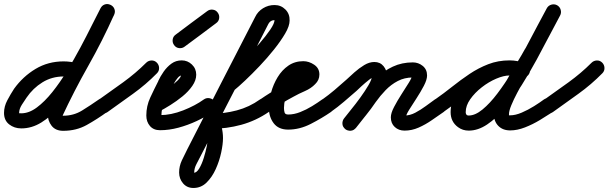

<svg xmlns="http://www.w3.org/2000/svg" viewBox="-49 -602 3024 954"><path d="M339 -287Q354 -283 361.5 -269.5Q369 -256 365 -241Q361 -226 347.5 -218.5Q334 -211 319 -215Q292 -222 267 -222Q209 -222 162 -193Q115 -164 83 -117Q73 -103 59.5 -81.5Q46 -60 46 -41Q46 -41 45.5 -40Q45 -39 57 -39Q95 -39 134 -68Q173 -97 211 -144.5Q249 -192 284 -249.5Q319 -307 350.5 -366Q382 -425 407.5 -476.5Q433 -528 451 -562Q451 -562 451 -562Q451 -562 451 -562Q458 -575 473 -579.5Q488 -584 502 -577Q515 -570 519.5 -555Q524 -540 517 -526Q495 -484 466.5 -427Q438 -370 404 -306.5Q370 -243 331 -182.5Q292 -122 248 -72.5Q204 -23 156.5 6.5Q109 36 57 36Q22 36 -3.5 16Q-29 -4 -29 -41Q-29 -73 -12.5 -104Q4 -135 21 -161Q65 -222 127.5 -259.5Q190 -297 267 -297Q302 -297 339 -287Q339 -287 339 -287Q339 -287 339 -287ZM450 -559Q456 -574 470.5 -579.5Q485 -585 499 -578Q514 -572 519.5 -557.5Q525 -543 518 -529Q460 -399 389.5 -274.5Q319 -150 259 -21Q259 -20 261 -29Q263 -38 263 -37Q263 -25 263 -26Q263 -27 265 -27Q317 -27 359 -53Q401 -79 441 -107Q441 -107 441 -107Q441 -107 441 -107Q454 -117 469 -114.5Q484 -112 493 -99Q503 -86 500.5 -71Q498 -56 485 -47Q434 -10 382 19Q330 48 265 48Q227 48 207.5 23Q188 -2 188 -37Q188 -38 189 -45Q191 -52 191 -53Q251 -182 321 -306Q391 -430 450 -559Q450 -559 450 -559Q450 -559 450 -559Z M432 -54Q423 -67 426 -82Q429 -97 441 -106Q502 -149 563.5 -193.5Q625 -238 677 -290Q677 -290 677 -290Q677 -290 677 -290Q688 -301 703.5 -301.5Q719 -302 730 -291Q741 -280 741.5 -264.5Q742 -249 731 -238Q676 -182 612 -136Q548 -90 485 -45Q472 -36 456.5 -38.5Q441 -41 432 -54Z M744 -49Q730 -42 715.5 -46.5Q701 -51 693 -65Q686 -78 690.5 -93Q695 -108 709 -115Q719 -121 742 -135Q765 -149 790 -166.5Q815 -184 833 -201.5Q851 -219 851 -231Q851 -231 851 -230Q852 -228 853 -227Q853 -227 854 -227Q844 -227 834 -215Q824 -203 816 -188.5Q808 -174 805 -167Q805 -167 805 -166Q804 -166 804 -166Q788 -134 770.5 -99.5Q753 -65 753 -28Q753 -24 753 -23Q751 -26 749 -28Q748 -29 746 -29.5Q744 -30 746 -30Q801 -30 861 -53.5Q921 -77 964 -108Q964 -108 964 -108Q964 -108 964 -108Q977 -117 992.5 -114Q1008 -111 1017 -99Q1026 -86 1023 -70.5Q1020 -55 1008 -46Q972 -21 928 -0.5Q884 20 837.5 32.5Q791 45 746 45Q714 45 696 24Q678 3 678 -28Q678 -75 697.5 -117Q717 -159 738 -200Q738 -200 737 -200Q737 -199 737 -199Q748 -223 764.5 -246.5Q781 -270 803 -286Q825 -302 854 -302Q883 -302 904.5 -281.5Q926 -261 926 -231Q926 -203 906.5 -175Q887 -147 857.5 -123Q828 -99 797.5 -80Q767 -61 744 -49Q744 -49 744 -49Q744 -49 744 -49Z M868 -370Q856 -361 840.5 -363Q825 -365 816 -378Q807 -390 809 -405.5Q811 -421 824 -430Q863 -459 902 -488.5Q941 -518 981 -547Q981 -547 981 -547Q981 -547 981 -547Q993 -556 1008.5 -554Q1024 -552 1033 -539Q1042 -527 1040 -511.5Q1038 -496 1025 -487Q986 -458 947 -428.5Q908 -399 868 -370Q868 -370 868 -370Q868 -370 868 -370Z M1114 -153Q1102 -143 1086.5 -144.5Q1071 -146 1061 -158Q1052 -170 1053.5 -185.5Q1055 -201 1067 -211Q1081 -222 1110 -250Q1139 -278 1174 -314Q1209 -350 1241 -387Q1273 -424 1294 -455Q1315 -486 1315 -502Q1315 -502 1315 -502Q1295 -502 1285 -484Q1201 -320 1117 -155.5Q1033 9 948 173Q939 191 927.5 212.5Q916 234 916 255Q916 259 915 258Q913 257 912 257Q928 257 941 235Q954 213 963.5 182.5Q973 152 978.5 124Q984 96 984 84Q984 69 981 52Q978 35 969 22Q963 14 963.5 4Q964 -6 969 -15Q974 -24 982 -30.5Q990 -37 1000 -37Q1065 -37 1127.5 -53.5Q1190 -70 1243 -108Q1256 -117 1271.5 -114Q1287 -111 1296 -99Q1305 -86 1302 -70.5Q1299 -55 1287 -46Q1223 -2 1150 18Q1077 38 1000 38Q990 38 991.5 26Q993 14 1000 1Q1007 -12 1016 -20.5Q1025 -29 1031 -20Q1046 2 1052.5 30Q1059 58 1059 84Q1059 114 1050 156Q1041 198 1023 238Q1005 278 977.5 305Q950 332 912 332Q880 332 860.5 309Q841 286 841 255Q841 224 854.5 195Q868 166 882 139Q966 -25 1050 -189.5Q1134 -354 1219 -518Q1232 -545 1258 -561Q1284 -577 1315 -577Q1347 -577 1369 -555Q1391 -533 1390 -500Q1390 -473 1368 -435.5Q1346 -398 1312.5 -356Q1279 -314 1241 -274Q1203 -234 1169 -202Q1135 -170 1114 -153Q1114 -153 1114 -153Q1114 -153 1114 -153Z M1286 -46Q1274 -37 1258.5 -40Q1243 -43 1234 -56Q1225 -68 1228 -83.5Q1231 -99 1244 -108Q1293 -142 1344.5 -170Q1396 -198 1448 -226Q1456 -231 1461 -234Q1464 -236 1464 -236Q1463 -234 1463 -232Q1463 -239 1463.5 -232Q1464 -225 1464 -224Q1466 -220 1464.5 -221.5Q1463 -223 1458 -223Q1434 -223 1416 -206Q1398 -189 1386 -163.5Q1374 -138 1368 -111.5Q1362 -85 1362 -66Q1362 -53 1365 -43Q1368 -33 1383 -33Q1412 -33 1442.5 -45Q1473 -57 1501.5 -74.5Q1530 -92 1552 -108Q1565 -117 1580.5 -114Q1596 -111 1605 -99Q1614 -86 1611 -70.5Q1608 -55 1596 -46Q1551 -15 1495.5 13.5Q1440 42 1383 42Q1335 42 1311 10.5Q1287 -21 1287 -66Q1287 -102 1298 -142.5Q1309 -183 1330.5 -218.5Q1352 -254 1384 -276Q1416 -298 1458 -298Q1486 -298 1512 -280.5Q1538 -263 1538 -232Q1538 -204 1517 -184Q1497 -163 1466 -149.5Q1435 -136 1410 -122Q1378 -105 1347 -86Q1316 -67 1286 -46Q1286 -46 1286 -46Q1286 -46 1286 -46Z M1543 -56Q1534 -68 1537 -83.5Q1540 -99 1553 -108Q1584 -130 1613.5 -155Q1643 -180 1672 -206Q1689 -222 1712 -242.5Q1735 -263 1760.5 -278.5Q1786 -294 1811 -294Q1840 -294 1857 -273Q1874 -252 1874 -224Q1874 -197 1856.5 -162Q1839 -127 1814 -90.5Q1789 -54 1763 -21.5Q1737 11 1720 33Q1720 33 1720 33Q1720 33 1720 33Q1710 45 1694.5 47Q1679 49 1667 40Q1655 30 1653 14.5Q1651 -1 1660 -13Q1672 -29 1695 -57Q1718 -85 1741.5 -117.5Q1765 -150 1782 -179Q1799 -208 1799 -224Q1799 -229 1800.5 -225.5Q1802 -222 1806 -220Q1807 -219 1809.5 -219Q1812 -219 1811 -219Q1802 -219 1783.5 -204.5Q1765 -190 1747 -173.5Q1729 -157 1722 -150Q1691 -123 1660 -96.5Q1629 -70 1595 -46Q1583 -37 1567.5 -40Q1552 -43 1543 -56ZM1719 33Q1710 46 1694.5 47.5Q1679 49 1667 39Q1654 30 1652.5 14.5Q1651 -1 1661 -13Q1685 -44 1709.5 -74.5Q1734 -105 1756 -137Q1785 -179 1821.5 -214.5Q1858 -250 1903 -271Q1948 -292 2002 -292Q2030 -292 2051.5 -274.5Q2073 -257 2073 -227Q2073 -206 2057 -175.5Q2041 -145 2020.5 -113.5Q2000 -82 1984 -56.5Q1968 -31 1968 -19Q1968 -19 1967 -21Q1965 -25 1961 -26.5Q1957 -28 1961 -28Q1988 -28 2014.5 -42Q2041 -56 2066 -74.5Q2091 -93 2112 -108Q2125 -117 2140.5 -114Q2156 -111 2165 -99Q2174 -86 2171 -70.5Q2168 -55 2156 -46Q2127 -26 2096 -4.5Q2065 17 2031 32Q1997 47 1961 47Q1932 47 1912.5 29Q1893 11 1893 -19Q1893 -40 1909 -70.5Q1925 -101 1945.5 -133Q1966 -165 1982 -190.5Q1998 -216 1998 -227Q1998 -229 1998 -226.5Q1998 -224 1999 -223Q2000 -220 2002.5 -218.5Q2005 -217 2002 -217Q1961 -217 1927.5 -199.5Q1894 -182 1867 -154Q1840 -126 1818 -95Q1795 -61 1769.5 -29.5Q1744 2 1719 33Q1719 33 1719 33Q1719 33 1719 33Z M2103 -56Q2094 -69 2097 -84Q2100 -99 2113 -108Q2156 -138 2198 -171.5Q2240 -205 2284 -234.5Q2328 -264 2377 -283Q2426 -302 2483 -302Q2502 -302 2521 -298.5Q2540 -295 2558 -289Q2558 -289 2558 -289Q2558 -289 2558 -289Q2573 -284 2580 -270Q2587 -256 2583 -242Q2578 -227 2564 -220Q2550 -213 2536 -217Q2523 -221 2509.5 -224Q2496 -227 2483 -227Q2434 -227 2391 -208.5Q2348 -190 2308 -162Q2268 -134 2230.5 -103Q2193 -72 2155 -46Q2142 -37 2127 -40Q2112 -43 2103 -56ZM2560 -288Q2574 -283 2581 -269Q2588 -255 2582 -240Q2577 -226 2563 -219Q2549 -212 2534 -218Q2521 -223 2509 -225Q2497 -227 2483 -227Q2454 -227 2416.5 -211Q2379 -195 2344.5 -168Q2310 -141 2287.5 -109Q2265 -77 2265 -45Q2265 -35 2271 -30Q2275 -28 2280 -28Q2312 -28 2348.5 -58Q2385 -88 2422.5 -137.5Q2460 -187 2496 -246.5Q2532 -306 2564.5 -366.5Q2597 -427 2623.5 -478Q2650 -529 2668 -561Q2676 -575 2691 -579Q2706 -583 2719 -576Q2733 -568 2737 -553Q2741 -538 2734 -525Q2712 -485 2682.5 -428Q2653 -371 2618 -306.5Q2583 -242 2543.5 -179.5Q2504 -117 2460.5 -65.5Q2417 -14 2371.5 16.5Q2326 47 2280 47Q2250 47 2227 30Q2190 3 2190 -45Q2190 -93 2218 -139Q2246 -185 2291 -222Q2336 -259 2387 -280.5Q2438 -302 2483 -302Q2521 -302 2560 -288Q2560 -288 2560 -288Q2560 -288 2560 -288ZM2719 -576Q2732 -569 2736.5 -554Q2741 -539 2734 -525Q2708 -475 2681 -425Q2654 -375 2627 -324Q2627 -324 2627 -324Q2626 -323 2626 -323Q2616 -304 2598 -274.5Q2580 -245 2559.5 -210Q2539 -175 2521 -141Q2503 -107 2491.5 -79Q2480 -51 2480 -35Q2480 -29 2480 -29Q2480 -29 2486 -29Q2512 -29 2543.5 -42.5Q2575 -56 2604.5 -74.5Q2634 -93 2654 -108Q2667 -117 2682.5 -114Q2698 -111 2707 -99Q2716 -86 2713 -70.5Q2710 -55 2698 -46Q2669 -27 2633.5 -5.5Q2598 16 2559.5 31Q2521 46 2486 46Q2449 46 2427 23.5Q2405 1 2405 -35Q2405 -66 2422.5 -109Q2440 -152 2466 -198.5Q2492 -245 2518 -287.5Q2544 -330 2561 -361Q2561 -361 2561 -360Q2561 -360 2561 -360Q2588 -410 2614.5 -460Q2641 -510 2668 -561Q2675 -574 2690 -578.5Q2705 -583 2719 -576Z M2645 -54Q2636 -67 2639 -82Q2642 -97 2654 -106Q2715 -149 2776.5 -193.5Q2838 -238 2890 -290Q2890 -290 2890 -290Q2890 -290 2890 -290Q2901 -301 2916.5 -301.5Q2932 -302 2943 -291Q2954 -280 2954.5 -264.5Q2955 -249 2944 -238Q2889 -182 2825 -136Q2761 -90 2698 -45Q2685 -36 2669.5 -38.5Q2654 -41 2645 -54Z"/></svg>

Font: FRB American Cursive Guidelines Arrows Extrabold
Style: Bold Italic
Weight: 800
Italic angle: -25°
Version: Version 2.0;Modular Font Editor K font №1